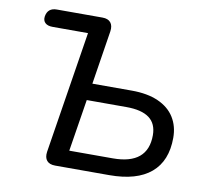

<svg xmlns="http://www.w3.org/2000/svg" viewBox="-78 -792 952 879"><g transform="rotate(10 397.5 -352.5)"><path d="M185.9 -55.8 276 -623.4H111.5Q88 -623.4 76.6 -634.4Q65.1 -645.3 68 -664.7Q74.7 -705 116.7 -705H328.9Q355.1 -705 367.1 -690.4Q379.2 -675.8 375.3 -649.1L335.9 -399H518.8Q592 -399 642.5 -376.7Q692.9 -354.3 718.3 -313.6Q743.7 -272.9 743.7 -219Q743.7 -111.3 677.9 -55.6Q612.2 0 484.8 0H233.3Q206.5 0 194.3 -14.5Q182 -29 185.9 -55.8ZM649.6 -214.3Q649.6 -268 614.3 -294.3Q579 -320.6 507.8 -320.6H323.6L285 -78.5H487.5Q649.6 -78.5 649.6 -214.3Z"/></g></svg>

Font: SN Pro Thin
Style: Italic
Weight: 200
Italic angle: -9°
Designer: Tobias Whetton
Foundry: Supernotes
Version: Version 1.003;Glyphs 3.3 (3324)